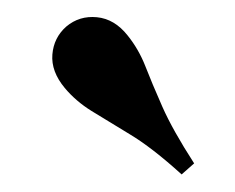

<svg xmlns="http://www.w3.org/2000/svg" viewBox="-20 -685 274 224"><path d="M191.9 -481.5Q157.3 -512.9 131 -528.6Q104.8 -544.4 86.7 -555.6Q68.5 -566.9 55.6 -582.3Q39.5 -601.6 41.1 -621.4Q42.7 -641.1 57.3 -654Q72.6 -666.9 93.1 -664.9Q113.7 -662.9 129 -643.5Q141.9 -627.4 149.6 -607.7Q157.3 -587.9 169.4 -560.5Q181.5 -533.1 206.5 -494.4Z"/></svg>

Font: Playfair SemiBold
Style: Regular
Weight: 600
Designer: Claus Eggers Sørensen
Foundry: Claus Eggers Sørensen
Version: Version 2.001;gftools[0.9.30]